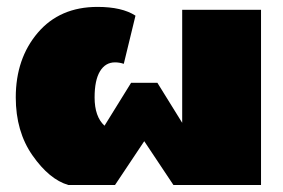

<svg xmlns="http://www.w3.org/2000/svg" viewBox="-20 -528 807 548"><path d="M25 -250Q25 -360.8 87.9 -434.6Q150.8 -508.3 258.3 -508.3Q328.3 -508.3 366.7 -483.3L333.3 -345.8Q320.8 -350 308.3 -350Q280.8 -350 265.4 -324.6Q250 -299.2 250 -250Q250 -195 278.3 -169.2L354.2 -291.7H391.7H429.2L500 -177.5V-500H725V0H475L391.7 -125L308.3 0H175Q120.8 -15.8 72.9 -84.2Q25 -152.5 25 -250Z"/></svg>

Font: BoonTook
Style: Regular
Weight: 400
Designer: Sungsit Sawaiwan
Foundry: FontUni
Version: Version 3.0